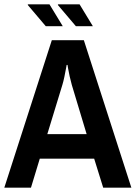

<svg xmlns="http://www.w3.org/2000/svg" viewBox="-20 -873 632 893"><path d="M0 0 221 -686H370L591 0H460L418 -135H165L124 0ZM200 -249H383L314 -478Q309 -496 304 -518Q299 -540 296.5 -555.5Q294 -571 294 -571H290Q290 -571 287 -554.5Q284 -538 279.5 -516Q275 -494 270 -478ZM333 -751 249 -850 250 -853H350L412 -751ZM193 -751 109 -850 110 -853H210L272 -751Z"/></svg>

Font: Archivo Narrow
Style: Bold
Weight: 700
Designer: Hector Gatti
Foundry: Omnibus-Type
Version: Version 3.002